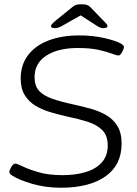

<svg xmlns="http://www.w3.org/2000/svg" viewBox="-20 -874 640 900"><path d="M266 6Q194 6 132 -12Q70 -30 39 -50Q32 -54 28 -58Q24 -62 24 -68Q24 -76 33 -91.5Q42 -107 52 -107Q60 -107 87.5 -93.5Q115 -80 161.5 -66.5Q208 -53 274 -53Q334 -53 382 -67.5Q430 -82 457.5 -113Q485 -144 485 -192Q485 -239 459 -264.5Q433 -290 390 -303.5Q347 -317 298 -327Q258 -336 218.5 -347.5Q179 -359 147 -378Q115 -397 96 -428Q77 -459 77 -506Q77 -570 111.5 -615.5Q146 -661 208 -684.5Q270 -708 352 -708Q415 -708 469.5 -695.5Q524 -683 548 -669Q561 -661 561 -654Q561 -646 552.5 -630Q544 -614 536 -614Q526 -614 503 -623Q480 -632 441 -640.5Q402 -649 344 -649Q253 -649 197.5 -613.5Q142 -578 142 -512Q142 -472 162.5 -449Q183 -426 224 -411.5Q265 -397 326 -384Q367 -375 406.5 -364Q446 -353 478.5 -334Q511 -315 530.5 -283Q550 -251 550 -201Q550 -100 474 -47Q398 6 266 6ZM239 -742Q219 -742 219 -751Q219 -756 224 -761.5Q229 -767 238 -775L317 -839Q327 -848 335.5 -851Q344 -854 362 -854Q379 -854 387.5 -851Q396 -848 404 -840L468 -774Q475 -767 479.5 -761.5Q484 -756 484 -752Q484 -742 463 -742Q450 -742 431 -755L358 -802L275 -755Q254 -742 239 -742Z"/></svg>

Font: Asap Expanded Expanded Light
Style: Italic
Weight: 300
Width: 7
Italic angle: -6°
Designer: Pablo Cosgaya
Foundry: Omnibus-Type
Version: Version 3.001; ttfautohint (v1.8.4.7-5d5b)